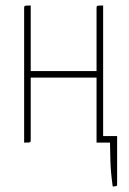

<svg xmlns="http://www.w3.org/2000/svg" viewBox="-20 -520 472 700"><path d="M391 160Q384 112 382.5 67Q381 22 381 0H332V-237H92V-10Q92 -5 91 -3Q90 -1 85 -0.5Q80 0 68 0V-490Q68 -495 69 -497Q70 -499 75 -499.5Q80 -500 92 -500V-261H332V-490Q332 -495 333 -497Q334 -499 339 -499.5Q344 -500 356 -500V-24H407V154Q407 158 401 159Q395 160 391 160Z"/></svg>

Font: Yanone Kaffeesatz ExtraLight
Style: Regular
Weight: 200
Designer: Yanone (Cyrillic: Daniel Pouzeot, Huerta Tipografica, and Cyreal)
Foundry: Yanone
Version: Version 2.003